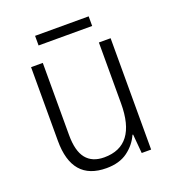

<svg xmlns="http://www.w3.org/2000/svg" viewBox="-124 -755 783 862"><g transform="rotate(-20 268.0 -324.0)"><path d="M455 -532V0H410L402 -91H399Q380 -48 340.5 -19Q301 10 239 10Q75 10 75 -180V-532H131V-187Q131 -111 160 -75Q189 -39 246 -39Q399 -39 399 -241V-532ZM396 -658V-612H140V-658Z"/></g></svg>

Font: Noto Sans Khmer UI SemiCondensed Light
Style: Regular
Weight: 300
Width: 4
Designer: Danh Hong and the Monotype Design Team
Foundry: Monotype Imaging Inc.
Version: Version 2.002; ttfautohint (v1.8.4.7-5d5b)